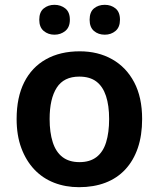

<svg xmlns="http://www.w3.org/2000/svg" viewBox="-20 -767 659 797"><path d="M570 -273Q570 -205 552 -152.5Q534 -100 500 -63.5Q466 -27 417.5 -8.5Q369 10 308 10Q252 10 204.5 -8.5Q157 -27 122.5 -63.5Q88 -100 68.5 -152.5Q49 -205 49 -273Q49 -363 80.5 -425.5Q112 -488 171 -521Q230 -554 311 -554Q387 -554 445.5 -521Q504 -488 537 -425.5Q570 -363 570 -273ZM186 -273Q186 -217 199 -176.5Q212 -136 239.5 -115Q267 -94 310 -94Q353 -94 380.5 -115Q408 -136 420.5 -176.5Q433 -217 433 -273Q433 -329 420 -368.5Q407 -408 380 -428.5Q353 -449 309 -449Q245 -449 215.5 -403Q186 -357 186 -273ZM143 -685Q143 -717 161.5 -732Q180 -747 206 -747Q232 -747 251 -732Q270 -717 270 -685Q270 -654 251 -638.5Q232 -623 206 -623Q180 -623 161.5 -638.5Q143 -654 143 -685ZM352 -685Q352 -717 370 -732Q388 -747 415 -747Q441 -747 459.5 -732Q478 -717 478 -685Q478 -654 459.5 -638.5Q441 -623 415 -623Q388 -623 370 -638.5Q352 -654 352 -685Z"/></svg>

Font: Noto Sans Oriya SemiBold
Style: Regular
Weight: 600
Version: Version 2.003